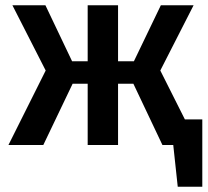

<svg xmlns="http://www.w3.org/2000/svg" viewBox="-20 -549 786 727"><path d="M587 -282 713 -529H589L487 -317H427V-529H312V-317H253L152 -529H27L153 -282L12 0H144L255 -232H312V0H427V-232H485L595 0H636L653 158H746V-97H680Z"/></svg>

Font: Fira Sans Medium
Style: Regular
Weight: 500
Designer: Carrois Corporate & Edenspiekermann AG
Foundry: Carrois Corporate GbR & Edenspiekermann AG
Version: Version 4.203